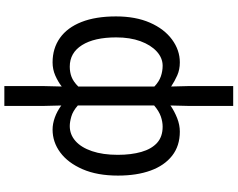

<svg xmlns="http://www.w3.org/2000/svg" viewBox="-122 -714 1065 860"><g transform="rotate(90 410.0 -283.5)"><path d="M365 229V54L367 -28Q345 -11 317.5 1Q290 13 259 13Q196 13 149.5 -20Q103 -53 78 -116.5Q53 -180 53 -271Q53 -359 81 -423Q109 -487 156.5 -522Q204 -557 259 -557Q291 -557 317 -545.5Q343 -534 367 -518L365 -597V-796H454V-597L452 -515Q478 -533 508.5 -545Q539 -557 569 -557Q633 -557 677 -522.5Q721 -488 743.5 -426Q766 -364 766 -280Q766 -187 737.5 -121.5Q709 -56 662.5 -21.5Q616 13 560 13Q534 13 506 3Q478 -7 452 -26L454 54V229ZM278 -64Q303 -64 324 -72Q345 -80 367 -102V-443Q345 -464 321.5 -472Q298 -480 274 -480Q239 -480 210 -453.5Q181 -427 164 -380.5Q147 -334 147 -272Q147 -174 181.5 -119Q216 -64 278 -64ZM544 -64Q582 -64 611 -89.5Q640 -115 656.5 -163.5Q673 -212 673 -279Q673 -339 660 -384.5Q647 -430 619.5 -455Q592 -480 547 -480Q525 -480 501.5 -472Q478 -464 452 -442V-100Q477 -78 501.5 -71Q526 -64 544 -64Z"/></g></svg>

Font: Farlight84_Sys_V01
Style: Regular
Weight: 400
Designer: Ryoko NISHIZUKA  (kana, bopomofo & ideographs); Paul D. Hunt (Latin, Greek & Cyrillic); Sandoll Communications , Soo-you
Foundry: Adobe
Version: Version 2.004;October 29, 2024;FontCreator 14.0.0.2814 64-bi